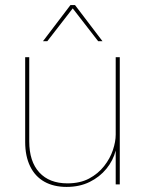

<svg xmlns="http://www.w3.org/2000/svg" viewBox="-20 -725 576 755"><path d="M242 10Q191 10 154.5 -10.5Q118 -31 98.5 -71Q79 -111 79 -167V-500H95V-169Q95 -90 134.5 -47Q174 -4 245 -4Q295 -4 330.5 -23Q366 -42 389.5 -72Q413 -102 424 -135Q435 -168 435 -196V-500H451V0H435V-133Q425 -94 398.5 -61.5Q372 -29 332.5 -9.5Q293 10 242 10ZM383 -563H366L266 -692L166 -563H149L257 -705H275Z"/></svg>

Font: Kantumruy Pro Thin
Style: Regular
Weight: 250
Version: Version 1.002